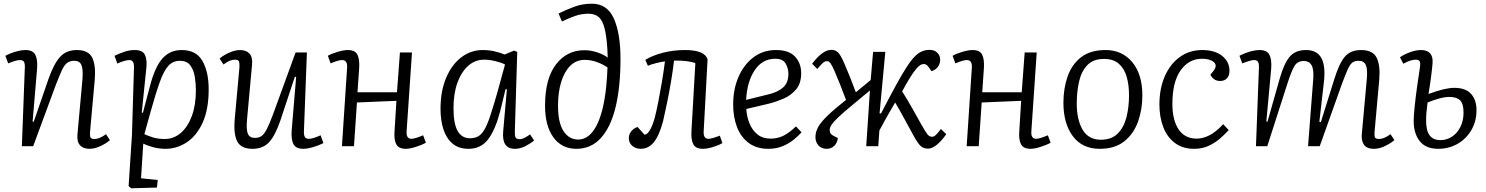

<svg xmlns="http://www.w3.org/2000/svg" viewBox="-20 -789 8019 1036"><path d="M573 -33Q556 -17 524 -1.5Q492 14 463 14Q429 14 411.5 -5.5Q394 -25 398 -65L425 -362Q429 -417 419 -439Q409 -461 381 -461Q357 -461 342 -449.5Q327 -438 314 -410Q301 -382 282 -333L159 0H98L114 -424Q115 -445 109.5 -455Q104 -465 87 -465Q77 -465 61.5 -460.5Q46 -456 24 -447L9 -488Q20 -494 38.5 -501.5Q57 -509 78.5 -514Q100 -519 117 -519Q157 -519 170.5 -493.5Q184 -468 180 -417L156 -133L162 -132L242 -364Q271 -446 304.5 -482.5Q338 -519 394 -519Q458 -519 478 -477Q498 -435 491 -356L466 -79Q464 -57 468 -48Q472 -39 490 -39Q517 -39 552 -65Z M703 -426Q704 -465 678 -465Q665 -465 646.5 -459Q628 -453 613 -446L598 -488Q625 -501 652 -510Q679 -519 707 -519Q749 -519 761.5 -494Q774 -469 770 -426L745 -182L751 -180L789 -324Q816 -428 856.5 -473.5Q897 -519 960 -519Q1039 -519 1072.5 -460Q1106 -401 1106 -307Q1106 -199 1073.5 -127.5Q1041 -56 987.5 -21Q934 14 873 14Q837 14 803.5 4.5Q770 -5 753 -14L741 173L831 182L827 223L688 227L674 215L692 -61ZM951 -461Q914 -461 889.5 -435Q865 -409 843 -348.5Q821 -288 792 -184L759 -65Q776 -57 804 -48Q832 -39 869 -39Q918 -39 956 -72Q994 -105 1015.5 -164Q1037 -223 1037 -301Q1037 -338 1031 -375Q1025 -412 1006.5 -436.5Q988 -461 951 -461Z M1165 -473Q1184 -490 1216 -504.5Q1248 -519 1275 -519Q1309 -519 1326.5 -499.5Q1344 -480 1340 -440L1313 -145Q1308 -89 1317.5 -67Q1327 -45 1355 -45Q1376 -45 1390.5 -54.5Q1405 -64 1419.5 -92Q1434 -120 1454 -174L1575 -506H1636L1620 -82Q1619 -61 1624.5 -50.5Q1630 -40 1647 -40Q1658 -40 1674 -45Q1690 -50 1710 -59L1725 -17Q1705 -6 1672 4Q1639 14 1617 14Q1575 14 1562.5 -13Q1550 -40 1554 -88L1578 -374L1571 -375L1494 -142Q1467 -62 1434 -24Q1401 14 1342 14Q1280 14 1259.5 -27Q1239 -68 1247 -151L1272 -427Q1273 -449 1269 -458Q1265 -467 1248 -467Q1219 -467 1186 -441Z M2119 -245 1906 -236 1890 0H1825L1853 -425Q1855 -465 1826 -465Q1816 -465 1800.5 -460.5Q1785 -456 1764 -447L1749 -488Q1768 -499 1801 -509Q1834 -519 1857 -519Q1896 -519 1908.5 -494Q1921 -469 1918 -422Q1916 -389 1913.5 -356.5Q1911 -324 1909 -291H2122L2138 -506H2203L2174 -81Q2171 -40 2200 -40Q2218 -40 2263 -59L2278 -19Q2257 -7 2224 3.5Q2191 14 2170 14Q2131 14 2118 -11Q2105 -36 2109 -83Z M2758 -82Q2757 -57 2762 -47.5Q2767 -38 2783 -38Q2796 -38 2810 -45Q2824 -52 2840 -64L2862 -31Q2843 -15 2815 -0.5Q2787 14 2758 14Q2687 14 2695 -79L2715 -307L2708 -308L2679 -189Q2653 -89 2614 -37.5Q2575 14 2508 14Q2455 14 2421.5 -14.5Q2388 -43 2372.5 -91.5Q2357 -140 2357 -201Q2357 -298 2387.5 -369.5Q2418 -441 2469.5 -480Q2521 -519 2584 -519Q2619 -519 2648.5 -512Q2678 -505 2703 -495L2754 -516L2771 -509ZM2516 -43Q2541 -43 2559.5 -53Q2578 -63 2593.5 -89Q2609 -115 2625 -163Q2641 -211 2663 -288L2705 -441Q2686 -451 2653.5 -459Q2621 -467 2591 -467Q2544 -467 2507 -434.5Q2470 -402 2448.5 -343.5Q2427 -285 2427 -206Q2427 -121 2449.5 -82Q2472 -43 2516 -43Z M2994 -716Q3036 -737 3079.5 -753Q3123 -769 3174 -769Q3256 -769 3292 -689.5Q3328 -610 3328 -471Q3328 -319 3301.5 -210.5Q3275 -102 3222 -44Q3169 14 3090 14Q3011 14 2966 -48Q2921 -110 2921 -218Q2921 -365 2980 -441.5Q3039 -518 3133 -518Q3169 -518 3204 -506Q3239 -494 3259 -478Q3258 -528 3254 -564Q3248 -623 3236 -656Q3224 -689 3204 -702Q3184 -715 3154 -715Q3118 -715 3083.5 -703Q3049 -691 3012 -673ZM3100 -36Q3158 -36 3197 -108Q3236 -180 3251 -321Q3254 -351 3255.5 -376.5Q3257 -402 3258 -425Q3234 -442 3201 -454Q3168 -466 3135 -466Q3090 -466 3058 -435Q3026 -404 3008.5 -348Q2991 -292 2991 -219Q2991 -126 3021 -81Q3051 -36 3100 -36Z M3462 -466Q3499 -489 3555.5 -504Q3612 -519 3676 -519Q3782 -519 3798 -469L3777 -82Q3774 -40 3803 -40Q3820 -40 3864 -57L3878 -17Q3858 -5 3826.5 4.5Q3795 14 3773 14Q3734 14 3721 -10.5Q3708 -35 3711 -83L3732 -448Q3717 -455 3685 -459Q3653 -463 3617 -462Q3611 -410 3601 -350.5Q3591 -291 3579.5 -235Q3568 -179 3558 -136Q3537 -57 3508 -21.5Q3479 14 3437 14Q3410 14 3391.5 -2Q3373 -18 3373 -44Q3373 -64 3386 -80.5Q3399 -97 3420 -104L3458 -62Q3474 -64 3488 -89Q3502 -114 3513 -154Q3522 -189 3532 -239.5Q3542 -290 3551.5 -346.5Q3561 -403 3568 -458Q3547 -455 3519 -448Q3491 -441 3476 -434Z M4167 -519Q4237 -519 4270 -483.5Q4303 -448 4303 -394Q4303 -339 4275.5 -306.5Q4248 -274 4208.5 -257Q4169 -240 4130 -230L4007 -201Q4009 -163 4023 -126Q4037 -89 4065.5 -65Q4094 -41 4139 -41Q4174 -41 4205 -55.5Q4236 -70 4275 -107L4305 -75Q4288 -56 4263 -35.5Q4238 -15 4203.5 -0.5Q4169 14 4126 14Q4062 14 4019.5 -18Q3977 -50 3956.5 -104Q3936 -158 3936 -225Q3936 -308 3965 -374.5Q3994 -441 4046 -480Q4098 -519 4167 -519ZM4234 -390Q4234 -421 4219 -446.5Q4204 -472 4163 -472Q4094 -472 4052.5 -410.5Q4011 -349 4006 -250L4127 -280Q4178 -292 4206 -317.5Q4234 -343 4234 -390Z M4726 -177H4734Q4779 -264 4814.5 -329Q4850 -394 4874 -430Q4907 -481 4934.5 -500.5Q4962 -520 4995 -520Q5022 -520 5037.5 -504.5Q5053 -489 5053 -468Q5053 -444 5040 -427.5Q5027 -411 5006 -405L4990 -428Q4978 -445 4961.5 -443.5Q4945 -442 4926 -420Q4910 -402 4890.5 -370.5Q4871 -339 4848 -296Q4876 -251 4903 -203.5Q4930 -156 4951 -118Q4974 -77 4984.5 -64Q4995 -51 5009 -51Q5020 -51 5031.5 -62.5Q5043 -74 5057 -93L5086 -65Q5060 -28 5034.5 -7.5Q5009 13 4988 13Q4964 13 4948.5 -0.5Q4933 -14 4910 -56Q4889 -94 4862 -144Q4835 -194 4810 -236Q4784 -191 4762 -152.5Q4740 -114 4725 -85L4719 0H4654L4674 -301Q4609 -247 4567 -212Q4525 -177 4501 -154Q4477 -131 4467 -116Q4457 -101 4457 -87Q4456 -67 4476 -57L4501 -44Q4498 -18 4481.5 -2Q4465 14 4440 14Q4413 14 4396.5 -4Q4380 -22 4380 -49Q4380 -78 4395.5 -105Q4411 -132 4447 -166.5Q4483 -201 4545 -250Q4530 -290 4515.5 -327Q4501 -364 4482 -408Q4469 -437 4461 -448Q4453 -459 4442 -459Q4430 -459 4418.5 -448Q4407 -437 4390 -417L4362 -445Q4419 -520 4465 -520Q4488 -520 4502.5 -505.5Q4517 -491 4537 -444Q4554 -404 4568.5 -368Q4583 -332 4598 -291L4678 -357L4691 -509H4757Z M5490 -245 5277 -236 5261 0H5196L5224 -425Q5226 -465 5197 -465Q5187 -465 5171.5 -460.5Q5156 -456 5135 -447L5120 -488Q5139 -499 5172 -509Q5205 -519 5228 -519Q5267 -519 5279.5 -494Q5292 -469 5289 -422Q5287 -389 5284.5 -356.5Q5282 -324 5280 -291H5493L5509 -506H5574L5545 -81Q5542 -40 5571 -40Q5589 -40 5634 -59L5649 -19Q5628 -7 5595 3.5Q5562 14 5541 14Q5502 14 5489 -11Q5476 -36 5480 -83Z M5914 14Q5820 14 5769 -54Q5718 -122 5718 -235Q5718 -311 5740.5 -376Q5763 -441 5813 -480Q5863 -519 5946 -519Q6035 -519 6089.5 -453.5Q6144 -388 6144 -274Q6144 -198 6120.5 -132.5Q6097 -67 6046.5 -26.5Q5996 14 5914 14ZM5920 -35Q5978 -35 6011.5 -69Q6045 -103 6058.5 -157.5Q6072 -212 6072 -275Q6072 -332 6059 -376Q6046 -420 6016.5 -445.5Q5987 -471 5937 -471Q5879 -471 5847 -437.5Q5815 -404 5802.5 -349Q5790 -294 5790 -230Q5790 -142 5822 -88.5Q5854 -35 5920 -35Z M6467 -519Q6535 -519 6574.5 -487.5Q6614 -456 6614 -407Q6614 -381 6600.5 -366.5Q6587 -352 6563 -352Q6545 -352 6531.5 -361.5Q6518 -371 6511 -386L6526 -404Q6551 -435 6530 -453.5Q6509 -472 6466 -472Q6395 -472 6350.5 -409.5Q6306 -347 6306 -228Q6306 -141 6339.5 -91Q6373 -41 6437 -41Q6471 -41 6507 -59.5Q6543 -78 6580 -119L6610 -87Q6590 -65 6563 -41.5Q6536 -18 6501.5 -2Q6467 14 6423 14Q6361 14 6319 -18Q6277 -50 6256.5 -104Q6236 -158 6236 -225Q6236 -312 6265.5 -378.5Q6295 -445 6347 -482Q6399 -519 6467 -519Z M7066 -362Q7070 -416 7056.5 -438Q7043 -460 7015 -460Q6981 -460 6964.5 -432.5Q6948 -405 6926 -336L6818 0H6757L6773 -424Q6774 -444 6768.5 -454.5Q6763 -465 6746 -465Q6730 -465 6683 -447L6668 -488Q6679 -494 6697.5 -501.5Q6716 -509 6737.5 -514Q6759 -519 6776 -519Q6816 -519 6829.5 -493.5Q6843 -468 6839 -417L6813 -134L6819 -132L6886 -368Q6909 -448 6939.5 -483.5Q6970 -519 7027 -519Q7085 -519 7109 -477.5Q7133 -436 7124 -350L7099 -132L7107 -130L7180 -363Q7206 -447 7236.5 -483Q7267 -519 7324 -519Q7388 -519 7408.5 -477Q7429 -435 7422 -357L7397 -79Q7395 -57 7399 -48Q7403 -39 7421 -39Q7448 -39 7483 -65L7504 -33Q7486 -17 7454.5 -1.5Q7423 14 7394 14Q7356 14 7340.5 -7Q7325 -28 7328 -65L7355 -362Q7360 -417 7349.5 -439Q7339 -461 7310 -461Q7291 -461 7278 -452Q7265 -443 7252.5 -415.5Q7240 -388 7220 -334L7101 0H7038Z M7688 -282Q7738 -300 7770.5 -307.5Q7803 -315 7828 -315Q7888 -315 7917.5 -282.5Q7947 -250 7947 -195Q7947 -135 7919.5 -87.5Q7892 -40 7845 -13Q7798 14 7740 14Q7674 14 7641 -27Q7608 -68 7608 -137Q7608 -162 7613 -211.5Q7618 -261 7626 -318.5Q7634 -376 7642 -428Q7645 -449 7640.5 -458Q7636 -467 7619 -467Q7591 -467 7552 -445L7534 -480Q7555 -495 7587.5 -507Q7620 -519 7647 -519Q7714 -519 7710 -450Q7708 -422 7702 -376Q7696 -330 7688 -282ZM7683 -236Q7675 -179 7675 -139Q7675 -83 7694.5 -58Q7714 -33 7752 -33Q7786 -33 7814.5 -51.5Q7843 -70 7860 -104Q7877 -138 7877 -182Q7877 -229 7858.5 -247.5Q7840 -266 7801 -266Q7775 -266 7743.5 -257Q7712 -248 7683 -236Z"/></svg>

Font: Literata 12pt Light
Style: Italic
Weight: 300
Italic angle: -2°
Designer: Latin by Veronika Burian and Jose Scaglione. Greek by Irene Vlachou. Cyrillic by Vera Evstafieva
Foundry: TypeTogether
Version: Version 3.002